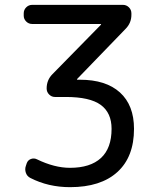

<svg xmlns="http://www.w3.org/2000/svg" viewBox="-20 -567 642 794"><path d="M113.3 -467.8Q98.6 -467.8 88.4 -478Q78.1 -488.3 78.1 -502V-511.7Q78.1 -526.4 88.4 -536.6Q98.6 -546.9 113.3 -546.9H488.3Q502.9 -546.9 513.2 -536.6Q523.4 -526.4 523.4 -511.7V-505.9Q523.4 -471.7 499 -447.3L298.8 -240.2Q297.9 -239.3 298.3 -238.3Q298.8 -237.3 300.8 -237.3H310.5Q418 -237.3 476.1 -184.6Q534.2 -131.8 534.2 -34.2Q534.2 82 465.3 144.5Q396.5 207 269.5 207Q179.7 207 105.5 168.9Q91.8 162.1 86.9 147.5Q82 132.8 86.9 119.1L90.8 107.4Q95.7 94.7 108.4 90.3Q121.1 85.9 132.8 91.8Q205.1 127 269.5 127Q353.5 127 397.5 86.4Q441.4 45.9 441.4 -34.2Q441.4 -100.6 396.5 -133.3Q351.6 -166 252 -166H207Q193.4 -166 183.1 -176.3Q172.9 -186.5 172.9 -201.2Q172.9 -236.3 197.3 -260.7L397.5 -464.8Q398.4 -465.8 397.9 -466.8Q397.5 -467.8 396.5 -467.8Z"/></svg>

Font: Gen Jyuu GothicL Regular
Style: Regular
Weight: 400
Designer: [Source Han Sans]
Ryoko NISHIZUKA  (kana & ideographs); Paul D. Hunt (Latin, Greek & Cyrillic); Wenlong ZHANG  (bopomofo
Version: Version 1.002.20150607